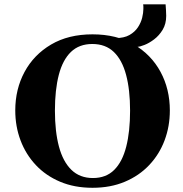

<svg xmlns="http://www.w3.org/2000/svg" viewBox="-20 -869 860 903"><path d="M626.5 -648.9 523.9 -689.9Q563.5 -689.9 588.9 -704.3Q614.3 -718.8 628.7 -740.7Q643.1 -762.7 648.7 -785.9Q654.3 -809.1 654.3 -827.1Q654.3 -834 654.3 -839.4Q654.3 -844.7 653.3 -848.6H758.8Q759.8 -840.8 760.7 -821Q761.7 -801.3 761.7 -794.4Q761.7 -756.8 745.1 -729.2Q728.5 -701.7 704.8 -683.8Q681.2 -666 659.2 -657.5Q637.2 -648.9 626.5 -648.9ZM415 14.2Q330.1 14.2 262.9 -14.2Q195.8 -42.5 148.7 -92.5Q101.6 -142.6 76.7 -208.5Q51.8 -274.4 51.8 -349.6Q51.8 -449.7 95.5 -530.8Q139.2 -611.8 220.5 -659.7Q301.8 -707.5 415 -707.5Q528.3 -707.5 609.9 -659.7Q691.4 -611.8 735.1 -530.8Q778.8 -449.7 778.8 -349.6Q778.8 -274.4 753.9 -208.5Q729 -142.6 681.6 -92.5Q634.3 -42.5 567.1 -14.2Q500 14.2 415 14.2ZM417 -31.7Q479 -31.7 517.3 -70.1Q555.7 -108.4 573.7 -179.4Q591.8 -250.5 591.8 -348.6Q591.8 -446.8 573 -517.1Q554.2 -587.4 515.1 -624.8Q476.1 -662.1 414.1 -662.1Q352.5 -662.1 313.7 -624.8Q274.9 -587.4 256.6 -517.1Q238.3 -446.8 238.3 -348.6Q238.3 -250.5 257.3 -179.4Q276.4 -108.4 315.9 -70.1Q355.5 -31.7 417 -31.7Z"/></svg>

Font: Gelasio
Style: Bold
Weight: 700
Designer: Eben Sorkin
Foundry: Eben Sorkin
Version: Version 1.008